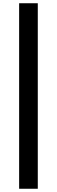

<svg xmlns="http://www.w3.org/2000/svg" viewBox="-20 -878 351 1184"><path d="M98 -858H213V286H98Z"/></svg>

Font: Kinto Sans Black
Style: Regular
Weight: 900
Designer: Authors: Ryoko NISHIZUKA  (kana & ideographs); Paul D. Hunt (Latin, Greek & Cyrillic); Wenlong ZHANG  (bopomofo); Sandol
Foundry: Adobe Systems Incorporated, ookami Inc.
Version: Version 0.001